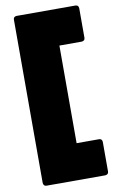

<svg xmlns="http://www.w3.org/2000/svg" viewBox="-102 -845 635 1048"><g transform="rotate(-10 216.0 -320.5)"><path d="M394 150H68Q52 150 50 132V-773Q50 -790 68 -791H394Q411 -791 412 -773V-609Q412 -593 394 -591H270V-50H394Q411 -50 412 -32V132Q412 148 394 150Z"/></g></svg>

Font: YamahaIndonesia935. App Black
Style: Regular
Weight: 900
Designer: Dalton Maag Ltd
Foundry: Dalton Maag Ltd
Version: Version 1.002; January 01, 2024; Regular/Italic